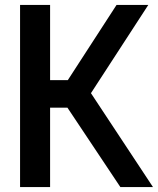

<svg xmlns="http://www.w3.org/2000/svg" viewBox="-20 -760 642 780"><path d="M61.5 0V-740H183.5V-434.5H255.5L453.5 -740H582.5L349.5 -381.5L601.5 0H469L254 -322.5H183.5V0Z"/></svg>

Font: Encode Sans Cnd SmBold
Style: Regular
Weight: 600
Width: 3
Designer: Multiple Designers
Foundry: Impallari Type
Version: Version 3.002; ttfautohint (v1.8.3) -l 8 -r 50 -G 200 -x 14 